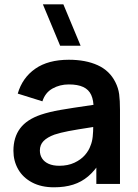

<svg xmlns="http://www.w3.org/2000/svg" viewBox="-20 -822 616 858"><path d="M248.8 -617.5 171.7 -802.5H263.2L340.3 -617.5ZM221.2 15Q164.4 15 123.4 -6.7Q82.4 -28.4 61.2 -65.6Q40 -102.8 40 -148Q40 -208.2 69.8 -248.1Q99.5 -288.1 162.8 -309.5Q199.7 -321.9 249.8 -330.7Q299.9 -339.4 392.2 -352.7Q404.6 -354.6 417.2 -356.2Q429.8 -357.9 441.7 -359.8L398.3 -335.7Q398.6 -373.6 387.6 -397.6Q376.7 -421.6 352.2 -433.1Q327.7 -444.7 287.3 -444.7Q247.2 -444.7 214.5 -426.3Q181.8 -407.9 169.5 -369.2L59.3 -403.7Q79.8 -474.4 137.4 -514.7Q195 -555 287.7 -555Q362.9 -555 416.5 -530.6Q470.1 -506.2 495.7 -454.5Q508.8 -428.8 512.5 -401Q516.2 -373.2 516.2 -331.3V0H410.5V-117.2L428 -97.8Q403.1 -58.6 373.7 -33.7Q344.3 -8.8 306.9 3.1Q269.5 15 221.2 15ZM245 -81.2Q283.4 -81.2 312.6 -94.9Q341.8 -108.6 359.5 -129Q377.2 -149.4 384.3 -170.7Q391.9 -188.3 394.3 -211.4Q396.7 -234.4 396.7 -261.5V-271.7L433.7 -260.5L390 -253.4Q322.3 -243.1 286 -236.1Q249.7 -229.1 223.5 -220.5Q191.2 -208.6 174.7 -191.8Q158.2 -174.9 158.2 -149.5Q158.2 -129.3 168.2 -113.9Q178.2 -98.5 197.6 -89.8Q217.1 -81.2 245 -81.2Z"/></svg>

Font: Manrope
Style: Regular
Weight: 400
Designer: Mikhail Sharanda
Foundry: Mikhail Sharanda
Version: Version 4.503